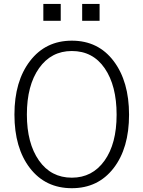

<svg xmlns="http://www.w3.org/2000/svg" viewBox="-20 -943 732 980"><path d="M53.7 -358.4Q53.7 -528.3 133.3 -631.8Q212.9 -735.4 346.7 -735.4Q481.4 -735.4 560.1 -631.3Q638.7 -527.3 638.7 -357.4Q638.7 -186.5 559.6 -84.5Q480.5 17.6 346.7 17.6Q211.9 17.6 132.8 -85Q53.7 -187.5 53.7 -358.4ZM117.2 -358.4Q117.2 -211.9 178.7 -124Q240.2 -36.1 346.7 -36.1Q451.2 -36.1 513.2 -122.6Q575.2 -209 575.2 -357.4Q575.2 -505.9 514.6 -594.2Q454.1 -682.6 346.7 -682.6Q241.2 -682.6 179.2 -594.7Q117.2 -506.8 117.2 -358.4ZM201.2 -836.9V-922.9H290V-836.9ZM399.4 -836.9V-922.9H488.3V-836.9Z"/></svg>

Font: Gothic A1 Light
Style: Regular
Weight: 300
Version: Version 2.50